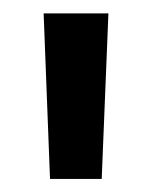

<svg xmlns="http://www.w3.org/2000/svg" viewBox="-20 -682 226 286"><path d="M141.5 -662 131.5 -415.5H54.5L45 -662Z"/></svg>

Font: Anek Malayalam Medium Medium
Style: Regular
Weight: 500
Version: Version 1.003